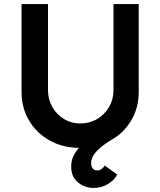

<svg xmlns="http://www.w3.org/2000/svg" viewBox="-20 -721 788 944"><path d="M441 203Q396 203 363 175.5Q330 148 330 98Q330 71 340 48.5Q350 26 368 6Q287 5 223 -31Q159 -67 122.5 -129Q86 -191 86 -269V-701H216V-278Q216 -232 237.5 -194.5Q259 -157 295 -135.5Q331 -114 374 -114Q420 -114 457 -135.5Q494 -157 516 -194.5Q538 -232 538 -278V-701H662V-269Q662 -196 630 -137.5Q598 -79 544 -43Q532 -35 519 -28Q476 -1 452 26Q428 53 428 81Q428 97 436 107Q444 117 460 117Q479 117 495 93L556 137Q544 163 512 183Q480 203 441 203Z"/></svg>

Font: Readex Pro Medium
Style: Regular
Weight: 500
Designer: Bonnie Shaver-Troup, Thomas Jockin
Foundry: Lexend
Version: Version 1.204; ttfautohint (v1.8.4.7-5d5b)